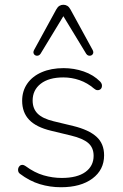

<svg xmlns="http://www.w3.org/2000/svg" viewBox="-20 -778 515 806"><path d="M236 8Q190 8 147 -5Q104 -18 63 -49Q58 -53 56.5 -59Q55 -65 56.5 -71Q58 -77 62.5 -81.5Q67 -86 73.5 -86Q80 -86 87 -81Q125 -53 163 -42Q201 -31 239 -31Q304 -31 338.5 -56Q373 -81 373 -124Q373 -158 350.5 -177.5Q328 -197 278 -209L195 -229Q132 -244 102.5 -275Q73 -306 73 -355Q73 -396 94.5 -427Q116 -458 155.5 -475Q195 -492 247 -492Q291 -492 331.5 -478Q372 -464 400 -436Q406 -430 407.5 -423.5Q409 -417 407 -411Q405 -405 400 -402Q395 -399 388.5 -399.5Q382 -400 375 -406Q347 -430 314 -441.5Q281 -453 246 -453Q185 -453 151 -426.5Q117 -400 117 -356Q117 -322 138 -301Q159 -280 205 -269L288 -249Q353 -233 385 -204Q417 -175 417 -126Q417 -65 368 -28.5Q319 8 236 8ZM369 -568Q373 -560 371 -554Q369 -548 363.5 -545.5Q358 -543 352 -544.5Q346 -546 342 -552L246 -710L150 -552Q146 -546 140 -544.5Q134 -543 128.5 -545.5Q123 -548 121 -554Q119 -560 123 -568L216 -738Q222 -749 229.5 -753.5Q237 -758 246 -758Q255 -758 262.5 -753.5Q270 -749 276 -738Z"/></svg>

Font: Nunito ExtraLight
Style: Regular
Weight: 200
Designer: Vernon Adams
Foundry: Vernon Adams
Version: Version 3.602;April 4, 2023;FontCreator 14.0.0.2856 64-bit